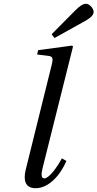

<svg xmlns="http://www.w3.org/2000/svg" viewBox="-20 -983 515 1015"><path d="M253 -802 268 -782 419 -866C449 -882 475 -899 475 -920C475 -940 451 -963 436 -963C419 -963 402 -953 372 -922ZM116 -86C102 -29 114 12 168 12C238 12 299 -57 331 -132L307 -146C284 -101 239 -40 215 -40C197 -40 197 -61 205 -94L366 -737L361 -742L182 -718L176 -695L233 -688C258 -685 263 -678 253 -639Z"/></svg>

Font: Heuristica
Style: Italic
Weight: 400
Italic angle: -13°
Version: Version 1.0.1